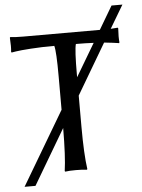

<svg xmlns="http://www.w3.org/2000/svg" viewBox="-56 -798 666 900"><g transform="rotate(-5 277.0 -348.5)"><path d="M227.1 -444.8Q227.1 -562 219.2 -588.9Q159.2 -588.9 108.6 -585.4Q58.1 -582 37.6 -578.6L17.1 -575.2L15.1 -579.1Q18.1 -602.1 15.1 -645L17.1 -647.9Q41 -645 77.1 -645H438.5L502.9 -753.9H554.2L489.7 -645.5Q509.8 -646.5 522.9 -647.9L524.9 -645Q522 -602.1 524.9 -579.1L522.9 -575.2Q520.5 -575.7 515.4 -576.4Q510.3 -577.1 492.2 -579.6Q474.1 -582 453.1 -584L313 -346.7V-200.2Q313 -71.3 323.2 0L320.8 2.9Q302.7 0 269.8 0Q236.8 0 219.2 2.9L216.8 0Q226.6 -67.9 227.1 -200.2V-201.7L74.2 57.1H22.9L227.1 -287.6ZM313 -433.1 404.3 -586.9Q366.2 -588.9 320.8 -588.9Q313 -562 313 -444.8Z"/></g></svg>

Font: Biolilbert
Style: Regular
Weight: 400
Designer: Philipp H. Poll
Foundry: Philipp H. Poll
Version: Version 1.1.0